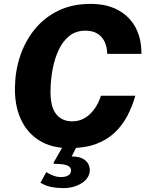

<svg xmlns="http://www.w3.org/2000/svg" viewBox="-20 -753 764 989"><path d="M307 216Q274 216 243.5 210Q213 204 188.5 188L218.5 133.5Q233.5 143 253.2 151Q273 159 294 159Q316 159 329.8 151.5Q343.5 144 345.5 130.5Q348.5 111.5 331.2 101.5Q314 91.5 266 91Q259 91 256.5 89.2Q254 87.5 258.5 80.5L307.5 -5H378.5L349 53Q387.5 53 408.5 65.5Q429.5 78 437 96.2Q444.5 114.5 442 132.5Q438 158.5 418.2 177Q398.5 195.5 369 205.8Q339.5 216 307 216ZM336.5 10Q245.5 10 182.2 -29.5Q119 -69 86.8 -140Q54.5 -211 57 -306.5Q58.5 -389 84.2 -465.5Q110 -542 159 -602.2Q208 -662.5 280 -697.8Q352 -733 447 -733Q528.5 -733 587.2 -701.8Q646 -670.5 677.5 -612.8Q709 -555 708.5 -475.5H532.5Q531.5 -511.5 518.8 -538.2Q506 -565 481.5 -580Q457 -595 420 -595Q371.5 -595 338 -568.5Q304.5 -542 283.5 -498.2Q262.5 -454.5 252.2 -402.5Q242 -350.5 240.5 -298.5Q237 -208.5 267 -168.2Q297 -128 352 -128Q389 -128 418.2 -146Q447.5 -164 468.2 -194.2Q489 -224.5 500 -260H677Q662 -206.5 636.8 -157.8Q611.5 -109 572 -71Q532.5 -33 475 -11.5Q417.5 10 336.5 10Z"/></svg>

Font: Public Sans Thin ExtraBold
Style: Italic
Weight: 800
Italic angle: -8°
Version: Version 2.001